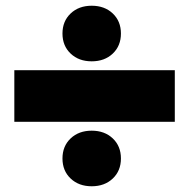

<svg xmlns="http://www.w3.org/2000/svg" viewBox="-20 -689 660 670"><path d="M300 -475Q255 -475 226.5 -502Q198 -529 198 -572Q198 -615 226.5 -642Q255 -669 300 -669Q345 -669 373.5 -642Q402 -615 402 -572Q402 -529 373.5 -502Q345 -475 300 -475ZM30 -444H590V-264H30ZM300 -39Q255 -39 226.5 -66Q198 -93 198 -136Q198 -179 226.5 -206Q255 -233 300 -233Q345 -233 373.5 -206Q402 -179 402 -136Q402 -93 373.5 -66Q345 -39 300 -39Z"/></svg>

Font: Bounded
Style: Regular
Weight: 900
Designer: Vlad Churkin
Version: Version 1.0